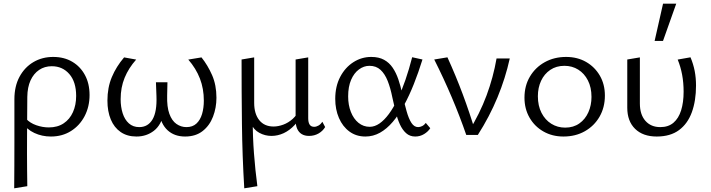

<svg xmlns="http://www.w3.org/2000/svg" viewBox="-20 -731 3849 1040"><path d="M56.9 289Q57.5 227.5 57.7 166Q58 104.5 58 44Q58 -16.5 58 -76Q58 -135.6 58 -193.4Q58 -263.8 85.7 -315.2Q113.5 -366.6 160.9 -394.6Q208.4 -422.6 268 -422.6Q327.4 -422.6 371.4 -396.5Q415.4 -370.5 440.2 -324.3Q465.1 -278.2 465.1 -216.1Q465.1 -153.3 438.4 -102Q411.6 -50.8 364.4 -21.2Q317.2 8.5 255.7 8.5Q207.5 8.5 166.1 -10.8Q124.8 -30.1 103.1 -64.7L121.5 -87.5Q142.4 -64.6 176.5 -52.7Q210.7 -40.8 244.3 -40.8Q291.8 -40.8 324.8 -62.9Q357.8 -84.9 375.1 -123.5Q392.5 -162.1 392.5 -211.5Q392.5 -287.3 355.6 -329.8Q318.8 -372.3 260.4 -372.3Q221.7 -372.3 192 -352.3Q162.4 -332.4 145.4 -295.5Q128.5 -258.5 127.9 -205.9Q127.4 -142.2 127.1 -88.5Q126.8 -34.9 126.5 12.2Q126.3 59.3 126.3 102.8Q126.3 146.4 126.8 189.1Q127.4 231.8 127.9 277.5Z M719.2 8.5Q668.9 8.5 633.6 -15.8Q598.4 -40.1 580.1 -83.9Q561.9 -127.7 561.9 -186.1Q561.9 -256.8 585.8 -313.5Q609.6 -370.3 652.2 -420.1L717.6 -408.3Q676.5 -362.1 655 -309.6Q633.5 -257.2 633.5 -193.7Q633.5 -152.1 644.4 -117.6Q655.4 -83.1 678 -62.8Q700.7 -42.5 734.4 -42.5Q781.6 -42.5 806.2 -84.2Q830.7 -125.9 827.5 -210.3L824.7 -285.5H887L885.4 -213.5Q883.7 -151.8 897.4 -114.4Q911.1 -76.9 935.7 -59.7Q960.4 -42.5 989.9 -42.5Q1023.3 -42.5 1044 -61.7Q1064.8 -81 1074.5 -113.6Q1084.1 -146.3 1084.1 -185.9Q1084.1 -250.4 1062.9 -305.4Q1041.6 -360.4 999.9 -408.3L1071.4 -420.1Q1105.4 -377.5 1128.9 -323.9Q1152.4 -270.2 1152.4 -201.4Q1152.4 -147.2 1133.8 -98.9Q1115.3 -50.6 1077.5 -21.1Q1039.8 8.5 982.7 8.5Q924.5 8.5 887.7 -25.5Q850.9 -59.5 842.9 -121H868.2Q854.1 -54 813.8 -22.8Q773.5 8.5 719.2 8.5Z M1303.1 289Q1292.5 114.5 1290.5 -59.9Q1288.5 -234.2 1288.5 -408.7L1356.8 -420.2V-173.9Q1356.8 -114.4 1384.4 -80Q1412 -45.7 1461.8 -45.7Q1486.9 -45.7 1514.4 -55.8Q1541.8 -65.8 1565.9 -87.4Q1590 -109 1603.5 -143.7L1622.3 -127.8Q1603.9 -83.8 1576.3 -54.1Q1548.7 -24.5 1516.5 -9.6Q1484.4 5.2 1450.4 5.2Q1415.4 5.2 1384.7 -11.5Q1354 -28.1 1338.3 -63.6L1349.1 -73.9Q1348.9 10.5 1355.7 100.2Q1362.5 189.9 1374.1 277.5ZM1654 5.2Q1630.4 5.2 1614.2 -4.7Q1598.1 -14.5 1589.6 -33.7Q1581.2 -52.9 1581.2 -80.2V-408.7L1649.5 -420.2V-90.5Q1649.5 -67.7 1657.3 -55.9Q1665.1 -44.1 1681.7 -44.1Q1693.5 -44.1 1705.4 -51Q1717.4 -58 1726.2 -71.3L1741.2 -42.8Q1728.6 -21.4 1705.7 -8.1Q1682.7 5.2 1654 5.2Z M1959.2 8.5Q1909.5 8.5 1872.8 -18.5Q1836.1 -45.4 1816 -91.8Q1795.9 -138.2 1795.9 -195.3Q1795.9 -263.6 1822.9 -314.8Q1849.9 -366 1894.4 -394.3Q1938.8 -422.6 1990.9 -422.6Q2032.2 -422.6 2060.3 -407.1Q2088.4 -391.6 2106.8 -364.5Q2125.3 -337.3 2137.5 -301.7Q2149.6 -266.1 2158.2 -226Q2170.7 -170 2182.3 -129Q2193.8 -87.9 2208.7 -65.2Q2223.6 -42.5 2244.9 -42.5Q2255.2 -42.5 2266.5 -48Q2277.9 -53.5 2286.4 -65.1L2310.6 -36.6Q2299 -18.1 2277.2 -4.8Q2255.4 8.5 2229.1 8.5Q2200 8.5 2179.8 -9.6Q2159.6 -27.7 2145.9 -57.8Q2132.2 -87.9 2122.9 -125.7Q2113.5 -163.5 2105.1 -203.8Q2095.2 -253.9 2080 -292.4Q2064.8 -330.9 2041.1 -352.7Q2017.4 -374.5 1981.1 -374.5Q1950.9 -374.5 1924.3 -354.9Q1897.6 -335.3 1881.7 -298.3Q1865.8 -261.3 1865.8 -208.7Q1865.8 -162.3 1880.6 -124.7Q1895.4 -87.1 1921.9 -65.6Q1948.5 -44.1 1982.6 -44.1Q2009.5 -44.1 2035.7 -62.2Q2061.9 -80.4 2086.5 -113.7Q2111.2 -147.1 2133.7 -193.8Q2156.2 -240.5 2176 -298Q2195.8 -355.5 2212.6 -421L2268.4 -408.7Q2246.5 -338.2 2221.6 -275.6Q2196.8 -213.1 2168.3 -160.9Q2139.8 -108.6 2107.4 -70.7Q2075 -32.7 2038.2 -12.1Q2001.4 8.5 1959.2 8.5Z M2505.6 0Q2470.3 -102.1 2426.9 -204.4Q2383.5 -306.6 2332.1 -408.7L2403.6 -420.5Q2449.2 -320.5 2486.6 -220.3Q2524 -120.1 2554 -20.1H2519.8Q2578.8 -115.4 2615.5 -214Q2652.1 -312.6 2669.6 -414.2H2741.2Q2717.6 -307.4 2674.8 -203.7Q2632 -100 2568.2 0Z M3032 8.5Q2971.2 8.5 2923.4 -18.9Q2875.6 -46.2 2848.3 -93.8Q2820.9 -141.5 2820.9 -202.1Q2820.9 -266.5 2850.4 -316.2Q2879.8 -365.9 2930.9 -394.3Q2982 -422.6 3046.5 -422.6Q3107.3 -422.6 3154.5 -395.6Q3201.7 -368.5 3229.1 -321.4Q3256.5 -274.3 3256.5 -213.1Q3256.5 -149.3 3227.6 -99Q3198.6 -48.8 3148 -20.2Q3097.5 8.5 3032 8.5ZM3041.3 -39.7Q3086.3 -39.7 3118.3 -62.5Q3150.3 -85.2 3167.1 -123.1Q3183.9 -161 3183.9 -206Q3183.9 -257.6 3164.5 -295.4Q3145.2 -333.2 3112.2 -353.8Q3079.2 -374.5 3037.2 -374.5Q2993.2 -374.5 2960.7 -352.5Q2928.2 -330.5 2910.9 -293.4Q2893.5 -256.3 2893.5 -209.7Q2893.5 -158.1 2913.1 -119.8Q2932.7 -81.5 2966.3 -60.6Q2999.8 -39.7 3041.3 -39.7Z M3537.2 8.5Q3462.7 8.5 3420.2 -33Q3377.7 -74.5 3377.7 -147.7V-408.7L3446 -420.2V-170.6Q3446 -110.5 3475.9 -76.5Q3505.8 -42.5 3556.7 -42.5Q3600.3 -42.5 3628.1 -66.3Q3655.9 -90.1 3669.4 -133.2Q3682.9 -176.4 3682.9 -234.3Q3682.9 -282.6 3674.9 -326Q3666.8 -369.4 3650.8 -408.3L3720.2 -420.6Q3735.6 -384.1 3742.9 -346.7Q3750.1 -309.4 3750.1 -267.5Q3750.1 -185.4 3727.5 -123.1Q3704.8 -60.8 3657.9 -26.2Q3611 8.5 3537.2 8.5ZM3525.8 -509.1 3571.5 -711H3642.9L3571.2 -509.1Z"/></svg>

Font: Ysabeau
Style: Bold
Weight: 700
Designer: Christian Thalmann (Catharsis Fonts)
Version: Version 2.000;gftools[0.9.27.dev2+g8671c4b]